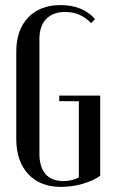

<svg xmlns="http://www.w3.org/2000/svg" viewBox="-20 -727 452 755"><path d="M44 -524Q44 -609 90.5 -658Q137 -707 219 -707Q261 -707 295 -693.5Q329 -680 354 -652L338 -636Q297 -680 236 -680Q188 -680 161.5 -652Q135 -624 135 -574V-123Q135 -70 159 -42.5Q183 -15 229 -15Q262 -15 290 -29V-329H213V-351H374V-36Q361 -26 343 -18Q325 -10 304.5 -4Q284 2 262 5Q240 8 220 8Q138 8 91 -42.5Q44 -93 44 -181Z"/></svg>

Font: Moniqa SemBd Heading
Style: Regular
Weight: 600
Designer: Rajesh Rajput
Foundry: Rajesh Rajput
Version: Version 1.000